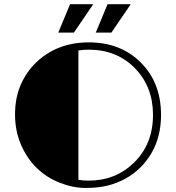

<svg xmlns="http://www.w3.org/2000/svg" viewBox="-20 -906 857 935"><path d="M155.3 -601.1Q257.8 -699.7 412.6 -699.7Q566.4 -699.7 664.6 -602.5Q764.2 -503.9 764.2 -346.7Q764.2 -189.9 662.1 -88.9Q598.1 -26.4 504.9 -2.4Q458.5 9.3 397.2 9.3Q335.9 9.3 271.5 -15.9Q207 -41 158.7 -88.1Q110.4 -135.3 81.8 -202.4Q53.2 -269.5 53.2 -348.9Q53.2 -428.2 80.3 -491.5Q107.4 -554.7 155.3 -601.1ZM412.1 -664.1Q385.3 -664.1 361.8 -660.2V-30.3Q384.3 -26.4 412.1 -26.4Q542.5 -26.4 631.8 -113.3Q725.1 -203.6 725.1 -346.7Q725.1 -482.9 637.7 -573.2Q549.3 -664.1 412.1 -664.1ZM503.9 -885.7H616.7L522.5 -747.1H446.3ZM321.3 -885.7H434.1L339.8 -747.1H263.7Z"/></svg>

Font: Limelight
Style: Regular
Weight: 400
Designer: Nicole Fally
Foundry: Nicole Fally
Version: Version 1.002